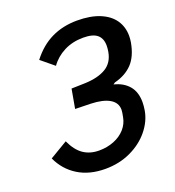

<svg xmlns="http://www.w3.org/2000/svg" viewBox="-134 -832 867 950"><g transform="rotate(-20 300.0 -357.0)"><path d="M27 -127.5 121 -183.5Q145 -131 179.5 -107.5Q214 -84 261.5 -84Q304.5 -84 340.5 -98.5Q376.5 -113 399.5 -139Q422.5 -165 428.5 -198.5L432.5 -220.5Q434 -229 434 -236Q434 -273.5 399.5 -293.8Q365 -314 302 -316L219.5 -318L237.5 -419L310 -421Q378 -423.5 419.5 -448.2Q461 -473 470.5 -527.5Q473.5 -545 473.5 -559Q473.5 -597.5 450.5 -616.8Q427.5 -636 377.5 -636Q320.5 -636 275.8 -613Q231 -590 203.5 -551L135.5 -607Q182.5 -668 242.8 -697Q303 -726 378 -726Q447.5 -726 496.2 -706Q545 -686 569.8 -650Q594.5 -614 594.5 -566.5Q594.5 -550 591.5 -532.5Q579 -463.5 543.8 -426.2Q508.5 -389 449.5 -374L439.5 -367Q489 -355 516.8 -322.2Q544.5 -289.5 544.5 -235.5Q544.5 -217.5 540.5 -192.5Q531 -138.5 492.5 -91.5Q454 -44.5 393.5 -16.2Q333 12 260 12Q176 12 116.5 -25Q57 -62 27 -127.5Z"/></g></svg>

Font: JuliaMono BoldItalic
Style: Regular
Weight: 700
Italic angle: -9°
Monospace: yes
Designer: cormullion
Foundry: corm
Version: Version 0.049; ttfautohint (v1.8.4)